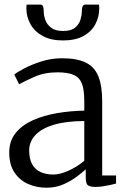

<svg xmlns="http://www.w3.org/2000/svg" viewBox="-20 -822 558 852"><path d="M186.5 11Q142.5 11 105 -5.5Q67.5 -22 44.2 -56.5Q21 -91 21 -145Q21 -197 49.8 -232.2Q78.5 -267.5 126.5 -288.8Q174.5 -310 233.5 -320Q292.5 -330 354 -331V-373.5Q354 -422.5 343.8 -450Q333.5 -477.5 307.8 -489.2Q282 -501 235.5 -501Q177.5 -501 133.5 -481.5Q89.5 -462 65 -448L43.5 -491Q53 -500 85.2 -517.2Q117.5 -534.5 162.5 -549Q207.5 -563.5 255 -563.5Q321 -563.5 360.2 -544.5Q399.5 -525.5 416.5 -483.2Q433.5 -441 433.5 -371.5V-43.5H495V-7.5Q484 -4.5 468.2 -1Q452.5 2.5 435.2 5Q418 7.5 403 7.5Q381.5 7.5 371 0.8Q360.5 -6 360.5 -34.5V-70.5Q348.5 -59.5 323.2 -40Q298 -20.5 263.2 -4.8Q228.5 11 186.5 11ZM216 -47.5Q247 -47.5 285.5 -65.2Q324 -83 354 -108.5V-285Q272 -284.5 217.8 -268Q163.5 -251.5 136.5 -222.2Q109.5 -193 109.5 -155Q109.5 -115.5 123.5 -91.8Q137.5 -68 161.8 -57.8Q186 -47.5 216 -47.5ZM159 -801.5Q169 -801.5 171.5 -792Q174 -782.5 174 -771Q174 -754 181 -733.8Q188 -713.5 206.8 -699Q225.5 -684.5 260.5 -684.5Q295 -684.5 312.8 -699Q330.5 -713.5 336.8 -733.8Q343 -754 343 -771Q343 -782.5 346 -792Q349 -801.5 358.5 -801.5H419.5Q419.5 -797.5 420 -793.5Q420.5 -789.5 420.5 -786Q420.5 -747.5 403.2 -714.8Q386 -682 350.2 -662.2Q314.5 -642.5 259.5 -642.5Q206 -642.5 169.8 -662.2Q133.5 -682 115.2 -714.8Q97 -747.5 97 -786Q97 -789.5 97.5 -793.5Q98 -797.5 98 -801.5Z"/></svg>

Font: Merriweather 24pt Light
Style: Regular
Weight: 300
Designer: Eben Sorkin
Foundry: Eben Sorkin
Version: Version 2.100